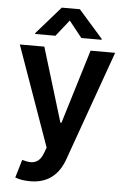

<svg xmlns="http://www.w3.org/2000/svg" viewBox="-63 -814 702 1064"><g transform="rotate(5 288.0 -282.0)"><path d="M359.4 -610.8 287.1 -701.7 215.3 -610.8H102.5V-615.7L236.8 -769H337.4L472.2 -615.7V-610.8ZM146 204.6Q94.7 204.6 62 190.9L91.8 90.8Q121.6 99.1 138.7 99.1Q163.1 99.1 180.4 85.7Q197.8 72.3 209.5 41L220.7 11.2L22.9 -545.4H159.2L284.7 -133.3H290.5L416.5 -545.4H553.2L335 65.9Q285.6 204.6 146 204.6Z"/></g></svg>

Font: Interop SemBd
Style: Regular
Weight: 600
Designer: Rasmus Andersson, Google, Jang Haemin
Foundry: jhaemin
Version: Version 1.007